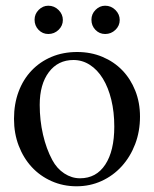

<svg xmlns="http://www.w3.org/2000/svg" viewBox="-20 -642 540 672"><path d="M250 -460Q298 -460 338.5 -443Q379 -426 408 -396Q437 -366 453.5 -324.5Q470 -283 470 -234Q470 -182 453 -137.5Q436 -93 406 -60Q376 -27 335.5 -8.5Q295 10 248 10Q201 10 160.5 -8Q120 -26 91 -57.5Q62 -89 45.5 -132Q29 -175 29 -226Q29 -278 45 -321Q61 -364 90.5 -395Q120 -426 160.5 -443Q201 -460 250 -460ZM237 -432Q183 -432 151 -389.5Q119 -347 119 -275Q119 -221 130.5 -171Q142 -121 163 -82Q179 -52 205 -35Q231 -18 260 -18Q317 -18 348.5 -66Q380 -114 380 -199Q380 -250 369.5 -293Q359 -336 340 -367Q321 -398 294.5 -415Q268 -432 237 -432ZM149 -622Q170 -622 185 -607Q200 -592 200 -572Q200 -552 185 -537.5Q170 -523 149 -523Q129 -523 115 -537.5Q101 -552 101 -573Q101 -593 115.5 -607.5Q130 -622 149 -622ZM348 -622Q369 -622 384 -607Q399 -592 399 -572Q399 -552 384 -537.5Q369 -523 348 -523Q328 -523 314 -537.5Q300 -552 300 -573Q300 -593 314.5 -607.5Q329 -622 348 -622Z"/></svg>

Font: Klingon pIqaD Mandel
Style: Regular
Weight: 400
Width: 0
Designer: Mike Neff (qa'vaj)
Foundry: Mike Neff and Michael Everson
Version: Version 2.003